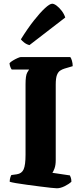

<svg xmlns="http://www.w3.org/2000/svg" viewBox="-20 -1010 441 1030"><path d="M285 0Q278 0 253.5 -2.5Q229 -5 195 -9.5Q161 -14 126.5 -18.5Q92 -23 66 -27.5Q40 -32 32 -35Q32 -46 35 -56.5Q38 -67 41 -71L70 -75Q97 -79 107 -102Q117 -125 117 -180V-557Q117 -605 126 -620.5Q135 -636 136 -637H43Q40 -640 36 -649.5Q32 -659 31 -671Q37 -678 49.5 -685.5Q62 -693 74.5 -698.5Q87 -704 92 -704H357Q362 -698 366 -684Q370 -670 370 -655L326 -642Q313 -638 302.5 -631Q292 -624 285.5 -607.5Q279 -591 279 -556V-152Q279 -124 272.5 -106.5Q266 -89 261 -83L355 -69Q357 -65 360 -56.5Q363 -48 363 -35Q349 -22 326.5 -11Q304 0 285 0ZM138 -768Q122 -772 109.5 -782Q97 -792 92 -799Q128 -857 161.5 -899.5Q195 -942 221 -966Q247 -990 260 -990Q270 -990 284 -979.5Q298 -969 311 -952Q324 -935 330 -916Z"/></svg>

Font: Texturina 72pt Black
Style: Regular
Weight: 900
Designer: Guillermo Torres Carreño
Foundry: Omnibus-Type
Version: Version 1.002; ttfautohint (v1.8.3)